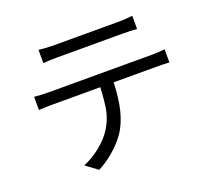

<svg xmlns="http://www.w3.org/2000/svg" viewBox="-130 -913 1260 1133"><g transform="rotate(-20 500.0 -346.5)"><path d="M214.7 -739.9Q236.5 -737.7 258.9 -736Q281.3 -734.4 305.1 -734.4Q322.7 -734.4 363.5 -734.4Q404.3 -734.4 456.3 -734.4Q508.3 -734.4 560.4 -734.4Q612.4 -734.4 652.8 -734.4Q693.2 -734.4 710 -734.4Q731.3 -734.4 756.4 -735.7Q781.5 -737.1 803.4 -739.9V-656.9Q780.9 -658.9 756.3 -659.6Q731.7 -660.3 710 -660.3Q693.2 -660.3 653.1 -660.3Q613 -660.3 561 -660.3Q509 -660.3 456.9 -660.3Q404.9 -660.3 364.1 -660.3Q323.3 -660.3 306.3 -660.3Q281.6 -660.3 257.9 -659.6Q234.2 -658.9 214.7 -656.9ZM95.5 -488.6Q116 -486.8 137.7 -485.5Q159.4 -484.1 182.4 -484.1Q194.6 -484.1 233.3 -484.1Q272 -484.1 327.6 -484.1Q383.2 -484.1 447.1 -484.1Q511 -484.1 575 -484.1Q638.9 -484.1 694.2 -484.1Q749.5 -484.1 787.6 -484.1Q825.7 -484.1 836.8 -484.1Q852.8 -484.1 875 -485.3Q897.1 -486.5 915.1 -488.6V-406Q898.8 -407.4 877.2 -407.9Q855.6 -408.4 836.8 -408.4Q825.7 -408.4 787.6 -408.4Q749.5 -408.4 694.2 -408.4Q638.9 -408.4 575 -408.4Q511 -408.4 447.1 -408.4Q383.2 -408.4 327.6 -408.4Q272 -408.4 233.3 -408.4Q194.6 -408.4 182.4 -408.4Q159.8 -408.4 137.8 -408Q115.9 -407.6 95.5 -405.6ZM566.4 -448.4Q566.4 -354.5 552.9 -275.8Q539.4 -197.2 506 -134.6Q487.7 -101.4 457.5 -67.8Q427.4 -34.1 389.7 -4.2Q352 25.8 309.1 47.6L235.4 -6.9Q293.3 -31.4 343.9 -72Q394.6 -112.6 424 -160.1Q462 -219.8 471.9 -292.5Q481.8 -365.3 482.4 -448Z"/></g></svg>

Font: Noto Sans JP
Style: Regular
Weight: 100
Designer: Ryoko NISHIZUKA 西塚涼子 (kana, bopomofo & ideographs); Paul D. Hunt (Latin, Greek & Cyrillic); Sandoll Communications 산돌커뮤니
Foundry: Adobe
Version: Version 2.004;hotconv 1.0.118;makeotfexe 2.5.65603